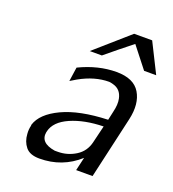

<svg xmlns="http://www.w3.org/2000/svg" viewBox="-127 -774 791 880"><g transform="rotate(20 268.5 -334.0)"><path d="M213 -533 377 -677H465L537 -533H478L398 -635Q397 -634 373.5 -615.5Q350 -597 334 -584L272 -533ZM77 -119V-124Q95 -182 178.5 -221.5Q262 -261 400 -266L409 -307Q419 -347 413 -374Q404 -417 365 -427Q351 -431 345 -431Q275 -431 202 -390L172 -372L182 -441Q273 -485 362 -485Q446 -485 477 -433.5Q508 -382 490 -302L421 1H341L356 -64Q275 9 164 9Q117 9 96.5 -16.5Q76 -42 74 -78Q72 -99 77 -119ZM154 -120V-118L153 -116Q143 -61 218 -49H233Q280 -49 320 -74Q360 -99 371 -147L391 -230Q298 -228 232 -199Q166 -170 154 -120Z"/></g></svg>

Font: Coval
Style: Light Italic
Weight: 300
Foundry: Context Ltd
Version: Version 001.000